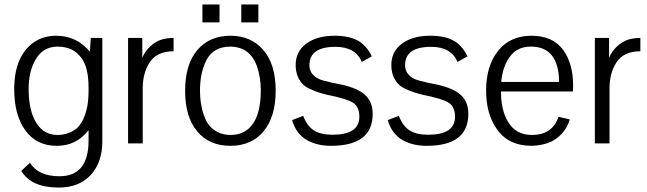

<svg xmlns="http://www.w3.org/2000/svg" viewBox="-20 -646 2914 865"><path d="M76 124 115 87Q152 148 248 148Q379 148 379 -13V-60Q325 11 236 11Q145 11 94.5 -58Q44 -127 44 -244Q44 -390 129 -453Q173 -485 233 -485Q325 -485 385 -413L389 -475H441V-9Q441 85 389 142Q337 199 244 199Q121 199 76 124ZM379 -252Q379 -343 346 -386Q318 -423 276 -432Q260 -436 240 -436Q173 -436 140 -377Q109 -324 109 -246Q109 -147 143.5 -92.5Q178 -38 238 -38Q281 -38 315 -60Q353 -84 370 -152Q379 -188 379 -237Z M621 -475V-386Q634 -416 658 -438Q682 -460 709 -468Q733 -475 762 -475V-415Q685 -415 653 -363Q623 -316 623 -247V0H557V-475Z M892 -626H969V-545H892ZM1144 -626V-545H1067V-626ZM909 -373Q881 -317 881 -238Q881 -174 899 -126Q917 -71 963 -50Q987 -38 1018 -38Q1079 -38 1113 -80Q1143 -117 1151 -179Q1155 -203 1155 -238Q1155 -299 1137 -349Q1117 -404 1073 -425Q1046 -436 1018 -436Q940 -436 909 -373ZM814 -237Q814 -356 869 -420.5Q924 -485 1018 -485Q1111 -485 1166.5 -420.5Q1222 -356 1222 -238Q1222 -120 1167.5 -54.5Q1113 11 1018 11Q923 11 868.5 -54Q814 -119 814 -237Z M1610 -367Q1582 -435 1491 -435Q1374 -435 1374 -352Q1374 -322 1397 -303Q1415 -286 1458 -278Q1474 -273 1498 -269Q1581 -254 1620 -222.5Q1659 -191 1659 -133Q1659 11 1471 11Q1411 11 1366 -13Q1314 -41 1296 -105L1346 -124Q1363 -79 1393.5 -59Q1424 -39 1478 -39Q1599 -39 1599 -120Q1599 -164 1571 -183Q1543 -201 1454 -219Q1409 -229 1371 -248Q1336 -264 1320 -305Q1312 -327 1312 -353Q1312 -414 1360 -449.5Q1408 -485 1487 -485Q1552 -485 1591.5 -463.5Q1631 -442 1655 -392Z M2041 -367Q2013 -435 1922 -435Q1805 -435 1805 -352Q1805 -322 1828 -303Q1846 -286 1889 -278Q1905 -273 1929 -269Q2012 -254 2051 -222.5Q2090 -191 2090 -133Q2090 11 1902 11Q1842 11 1797 -13Q1745 -41 1727 -105L1777 -124Q1794 -79 1824.5 -59Q1855 -39 1909 -39Q2030 -39 2030 -120Q2030 -164 2002 -183Q1974 -201 1885 -219Q1840 -229 1802 -248Q1767 -264 1751 -305Q1743 -327 1743 -353Q1743 -414 1791 -449.5Q1839 -485 1918 -485Q1983 -485 2022.5 -463.5Q2062 -442 2086 -392Z M2499 -277Q2497 -436 2372 -436Q2308 -436 2276 -389Q2244 -345 2238 -277ZM2518 -420Q2562 -358 2562 -261Q2562 -242 2561 -234H2237Q2237 -149 2269 -97Q2304 -38 2376 -38Q2469 -38 2496 -120L2547 -108Q2536 -70 2509.5 -42Q2483 -14 2449 -2Q2418 9 2378 11H2376Q2270 11 2218 -65Q2170 -133 2170 -238Q2170 -350 2224.5 -417.5Q2279 -485 2374 -485Q2471 -485 2518 -420Z M2724 -475V-386Q2737 -416 2761 -438Q2785 -460 2812 -468Q2836 -475 2865 -475V-415Q2788 -415 2756 -363Q2726 -316 2726 -247V0H2660V-475Z"/></svg>

Font: Pavanam
Style: Regular
Weight: 400
Designer: Tharique Azeez
Foundry: Tharique Azeez
Version: Version 1.86; ttfautohint (v1.3) -l 8 -r 50 -G 200 -x 14 -D 